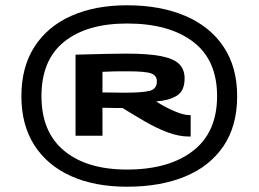

<svg xmlns="http://www.w3.org/2000/svg" viewBox="-20 -914 979 727"><path d="M461 -207Q339 -207 249.5 -247Q160 -287 110.5 -363.5Q61 -440 61 -550Q61 -660 110.5 -737Q160 -814 250 -854Q340 -894 461 -894Q587 -894 681 -854Q775 -814 826.5 -737Q878 -660 878 -550Q878 -437 826 -360.5Q774 -284 680.5 -245.5Q587 -207 461 -207ZM461 -272Q619 -272 710.5 -342.5Q802 -413 802 -550Q802 -687 711 -756Q620 -825 461 -825Q309 -825 223 -756Q137 -687 137 -550Q137 -414 223 -343Q309 -272 461 -272ZM696 -397Q657 -397 614.5 -413Q572 -429 529 -454Q486 -479 444 -505H424Q410 -505 397 -505.5Q384 -506 368 -506V-400H266V-707Q336 -709 383 -710Q430 -711 457 -711Q541 -711 589.5 -701.5Q638 -692 658.5 -671.5Q679 -651 679 -617Q679 -569 648.5 -551Q618 -533 571 -530Q605 -508 640.5 -493Q676 -478 698 -478Q701 -478 702 -478V-397ZM449 -563Q519 -563 546.5 -570Q574 -577 574 -606Q574 -628 552.5 -636Q531 -644 464 -644Q444 -644 432 -644Q420 -644 406 -643.5Q392 -643 368 -642V-564Q396 -564 413.5 -563.5Q431 -563 449 -563Z"/></svg>

Font: Georama ExtraExtended SemiBold
Style: Regular
Weight: 600
Width: 8
Designer: Jean-Baptiste Levee
Foundry: Production Type
Version: Version 1.000